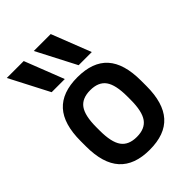

<svg xmlns="http://www.w3.org/2000/svg" viewBox="-231 -896 1011 1011"><g transform="rotate(-45 275.0 -390.0)"><path d="M124 -570 10 -790H136L222 -570ZM325 -570 211 -790H337L423 -570ZM275 10Q162 10 106 -52Q50 -114 50 -240V-280Q50 -407 106 -468.5Q162 -530 275 -530Q389 -530 444.5 -468.5Q500 -407 500 -280V-240Q500 -114 444.5 -52Q389 10 275 10ZM275 -86Q336 -86 363 -124Q390 -162 390 -248V-273Q390 -359 363 -396.5Q336 -434 275 -434Q214 -434 187 -396.5Q160 -359 160 -273V-248Q160 -162 187 -124Q214 -86 275 -86Z"/></g></svg>

Font: M PLUS Code Latin SemiExpanded Medium
Style: Regular
Weight: 500
Width: 6
Designer: Coji Morishita
Foundry: UNDERFOREST DESIGN
Version: Version 1.002; ttfautohint (v1.8.3)